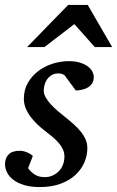

<svg xmlns="http://www.w3.org/2000/svg" viewBox="-28 -740 471 772"><path d="M349.1 -431.2Q349.1 -413.6 341.3 -403.1Q333.5 -392.6 322.3 -386.7Q311 -380.9 298.6 -378.7Q286.1 -376.5 276.9 -376L231.9 -437Q229 -439.5 222.7 -442.1Q216.3 -444.8 207 -444.8Q190.4 -444.8 179.2 -437.7Q168 -430.7 160.9 -420.2Q153.8 -409.7 150.9 -397.7Q147.9 -385.7 147.9 -376Q147.9 -362.3 155.8 -348.4Q163.6 -334.5 176.3 -320.6Q189 -306.6 204.8 -293.2Q220.7 -279.8 236.8 -267.1Q253.4 -253.9 268.8 -240Q284.2 -226.1 296.4 -211.2Q308.6 -196.3 315.9 -179.7Q323.2 -163.1 323.2 -145Q323.2 -114.3 310.8 -85.9Q298.3 -57.6 274.2 -35.6Q250 -13.7 214.1 -0.7Q178.2 12.2 131.8 12.2Q95.7 12.2 69.3 4.2Q43 -3.9 25.9 -16.8Q8.8 -29.8 0.5 -46.4Q-7.8 -63 -7.8 -80.1Q-7.8 -104 6.6 -118.9Q21 -133.8 51.8 -133.8Q61 -133.8 69.3 -131.3Q77.6 -128.9 84.5 -125.7Q91.3 -122.6 96.4 -118.9Q101.6 -115.2 104 -112.8L85 -64Q95.7 -48.8 111.6 -38.3Q127.4 -27.8 152.8 -27.8Q168 -27.8 182.1 -33.7Q196.3 -39.6 207.3 -50.3Q218.3 -61 224.6 -76.4Q231 -91.8 231 -110.8Q231 -126 224.9 -139.4Q218.8 -152.8 207.8 -165.5Q196.8 -178.2 181.9 -190.7Q167 -203.1 148.9 -216.8Q133.3 -229 118.9 -243.2Q104.5 -257.3 93 -273.2Q81.5 -289.1 74.7 -306.6Q67.9 -324.2 67.9 -342.8Q67.9 -379.4 84.5 -407.7Q101.1 -436 127.2 -455.3Q153.3 -474.6 185.3 -484.4Q217.3 -494.1 248 -494.1Q276.4 -494.1 295.7 -487.5Q314.9 -481 326.9 -471.4Q338.9 -461.9 344 -450.9Q349.1 -439.9 349.1 -431.2ZM353 -550.8 271 -643.1 150.9 -550.8H81.1L246.1 -720.2H324.7L422.9 -550.8Z"/></svg>

Font: Charis SIL Eur
Style: Italic
Weight: 400
Italic angle: -11°
Foundry: SIL International
Version: Version 5.000